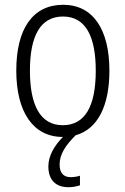

<svg xmlns="http://www.w3.org/2000/svg" viewBox="-20 -562 524 802"><path d="M314 212V172C305 175 291 178 275 178C245 178 229 160 229 125C229 82 254 45 296 3C389 -23 437 -121 437 -267C437 -437 370 -542 244 -542C117 -542 48 -442 48 -267C48 -95 118 10 242 10H243C206 47 182 90 182 133C182 189 212 220 266 220C286 220 302 216 314 212ZM105 -267C105 -412 149 -493 243 -493C340 -493 380 -406 380 -267C380 -121 337 -39 242 -39C148 -39 105 -123 105 -267Z"/></svg>

Font: Noto Sans Display SemiCondensed Light
Style: Regular
Weight: 300
Width: 4
Designer: Monotype Design Team
Foundry: Monotype Imaging Inc.
Version: Version 1.900